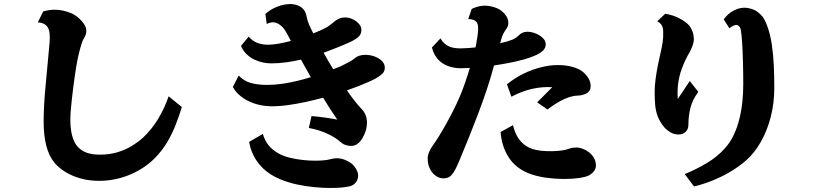

<svg xmlns="http://www.w3.org/2000/svg" viewBox="-20 -851 4040 945"><path d="M192.9 -794.9Q223.6 -803.2 248 -803.2Q272.5 -803.2 292.2 -798.3Q312 -793.5 328.1 -787.1Q345.7 -780.3 363.3 -765.6Q380.9 -751 392.8 -733.6Q404.8 -716.3 404.8 -700.2Q404.8 -689 402.1 -680.9Q399.4 -672.9 392.1 -661.1Q387.7 -654.3 381.1 -634.3Q374.5 -614.3 367.7 -585.4Q360.8 -556.6 355 -522Q351.6 -502.4 347.9 -475.3Q344.2 -448.2 340.3 -418.5Q336.4 -388.7 333.3 -359.1Q330.1 -329.6 328.1 -304.4Q326.2 -279.3 326.2 -262.2Q326.2 -172.4 360.4 -131.1Q394.5 -89.8 470.2 -89.8Q520.5 -89.8 560.8 -102.5Q601.1 -115.2 631.8 -134.5Q662.6 -153.8 684.1 -173.8Q727.1 -213.9 758.8 -266.8Q790.5 -319.8 810.1 -377L875 -324.2Q861.8 -280.3 844.5 -236.1Q827.1 -191.9 802.5 -150.4Q777.8 -108.9 741.2 -71.8Q706.5 -37.1 662.4 -12.2Q618.2 12.7 568.8 25.9Q519.5 39.1 469.2 39.1Q416 39.1 373.3 26.4Q330.6 13.7 299.3 -6.3Q268.1 -26.4 249 -48.8Q220.7 -83 207.8 -134Q194.8 -185.1 194.8 -251Q194.8 -332 204.6 -431.2Q214.4 -530.3 224.1 -642.1Q228.5 -695.3 214.6 -717Q200.7 -738.8 166 -741.2Z M1154.8 -479Q1180.7 -452.1 1214.8 -442.6Q1249 -433.1 1294.9 -433.1Q1331.5 -433.1 1369.9 -438.7Q1408.2 -444.3 1444.1 -453.1Q1480 -461.9 1509.8 -471.2Q1497.6 -493.2 1485.1 -514.9Q1472.7 -536.6 1461.4 -557.6Q1425.8 -549.3 1388.7 -544.2Q1351.6 -539.1 1314 -539.1Q1296.4 -539.1 1275.4 -543.2Q1254.4 -547.4 1233.4 -557.1Q1212.4 -566.9 1194.6 -583.5Q1176.8 -600.1 1166 -625L1204.1 -670.9Q1218.3 -652.8 1242.2 -641.8Q1266.1 -630.9 1299.8 -630.9Q1321.3 -630.9 1350.6 -636Q1379.9 -641.1 1411.6 -649.4Q1406.7 -659.2 1401.9 -668.2Q1397 -677.2 1392.1 -686Q1377.9 -713.4 1359.6 -727.3Q1341.3 -741.2 1323.2 -741.2Q1309.1 -741.2 1293 -732.9L1286.1 -782.2Q1310.5 -804.7 1344 -817.9Q1377.4 -831.1 1410.2 -831.1Q1418.9 -831.1 1431.2 -828.6Q1443.4 -826.2 1455.3 -819.8Q1467.3 -813.5 1476.3 -801.5Q1485.4 -789.6 1488.8 -771Q1491.2 -758.8 1493.7 -750.2Q1496.1 -741.7 1502 -728Q1506.3 -718.8 1511.2 -708.3Q1516.1 -697.8 1522 -686.5Q1542 -694.8 1558.1 -701.9Q1574.2 -709 1583 -713.9Q1597.2 -722.2 1606.7 -729.5Q1616.2 -736.8 1626 -745.1Q1634.3 -752.4 1647.7 -758.8Q1661.1 -765.1 1679.2 -765.1Q1697.8 -765.1 1716.1 -756.3Q1734.4 -747.6 1746.6 -733.6Q1758.8 -719.7 1758.8 -703.1Q1758.8 -681.2 1741.2 -667Q1723.6 -652.8 1694.8 -640.1Q1669.4 -628.9 1638.4 -616.5Q1607.4 -604 1572.8 -591.3Q1584 -571.3 1595.9 -550.8Q1607.9 -530.3 1620.1 -510.3Q1633.8 -515.6 1643.6 -519.3Q1653.3 -522.9 1657.2 -524.9Q1684.1 -538.6 1700 -546.9Q1715.8 -555.2 1728 -565.9Q1737.3 -573.7 1750.5 -577.4Q1763.7 -581.1 1777.8 -581.1Q1801.8 -581.1 1823.7 -573Q1845.7 -564.9 1859.9 -550.8Q1874 -536.6 1874 -518.1Q1874 -499.5 1861.6 -487.8Q1849.1 -476.1 1829.1 -464.8Q1815.9 -457.5 1793.9 -447.8Q1772 -438 1744.6 -427.2Q1717.3 -416.5 1687.5 -406.2Q1707.5 -377.4 1725.6 -354.2Q1743.7 -331.1 1757.8 -316.9Q1786.1 -288.6 1786.1 -248Q1786.1 -226.6 1780 -207Q1773.9 -187.5 1762.2 -168Q1751.5 -151.4 1738.3 -142.1Q1725.1 -132.8 1708 -132.8Q1693.8 -132.8 1680.7 -137.2Q1667.5 -141.6 1657.2 -150.9Q1633.8 -172.9 1592.3 -192.4Q1550.8 -211.9 1500 -221.2L1513.2 -279.8Q1547.9 -276.9 1580.8 -272.2Q1613.8 -267.6 1640.1 -262.2Q1622.6 -287.6 1605 -314.7Q1587.4 -341.8 1570.3 -370.1Q1531.2 -359.4 1485.6 -349.4Q1439.9 -339.4 1394.5 -333.3Q1349.1 -327.1 1310.1 -328.1Q1265.1 -329.6 1228.3 -342.8Q1191.4 -356 1165.3 -377Q1139.2 -397.9 1126 -422.9ZM1273.9 -191.9Q1282.2 -161.1 1301 -137.2Q1319.8 -113.3 1352.1 -95.2Q1373.5 -83 1404.5 -75.2Q1435.5 -67.4 1468.8 -63.7Q1502 -60.1 1529.8 -60.1Q1578.6 -60.1 1604 -66.9Q1633.3 -75.2 1657.5 -70.3Q1681.6 -65.4 1705.1 -49.8Q1715.8 -43 1724.9 -31.2Q1733.9 -19.5 1739 -5.9Q1744.1 7.8 1742.2 21Q1739.7 37.6 1728.8 49.8Q1717.8 62 1701.2 65.9Q1681.6 70.3 1658 72.3Q1634.3 74.2 1606.9 74.2Q1571.8 74.2 1529.1 70.3Q1486.3 66.4 1441.7 56.9Q1397 47.4 1356 29.8Q1294.4 3.9 1255.9 -42.7Q1217.3 -89.4 1206.1 -152.8Z M2363.8 -823.2Q2393.1 -823.2 2422.6 -812Q2452.1 -800.8 2471.2 -772.9Q2477.1 -764.2 2479.5 -755.6Q2481.9 -747.1 2481.9 -737.8Q2481.9 -722.2 2472.2 -709Q2465.3 -699.7 2458.7 -687.7Q2452.1 -675.8 2448.2 -662.1Q2446.8 -656.2 2445.1 -650.4Q2443.4 -644.5 2441.9 -638.2Q2460 -642.1 2475.3 -646.7Q2490.7 -651.4 2502 -655.8Q2520 -663.1 2539.1 -682.1Q2544.4 -687.5 2554.9 -691.2Q2565.4 -694.8 2576.2 -694.8Q2589.8 -694.8 2605.5 -690.2Q2621.1 -685.5 2634.8 -677.2Q2648.4 -668.9 2657.2 -657.7Q2666 -646.5 2666 -632.8Q2666 -615.7 2653.1 -602.3Q2640.1 -588.9 2609.9 -576.2Q2588.9 -566.9 2557.4 -558.1Q2525.9 -549.3 2488.5 -542Q2451.2 -534.7 2411.6 -528.8Q2403.3 -499 2394.5 -469Q2385.7 -439 2376 -410.2Q2356 -350.6 2333 -290Q2310.1 -229.5 2286.6 -171.4Q2263.2 -113.3 2241.2 -61Q2228.5 -31.2 2220.7 -16.4Q2212.9 -1.5 2203.1 9.8Q2189 26.9 2162.1 26.9Q2143.6 26.9 2125.7 14.9Q2107.9 2.9 2096.4 -19.3Q2085 -41.5 2085 -71.8Q2085 -86.9 2092.3 -103.3Q2099.6 -119.6 2106.9 -129.9Q2122.1 -150.9 2139.6 -179.2Q2157.2 -207.5 2175 -239.5Q2192.9 -271.5 2209.7 -304.7Q2226.6 -337.9 2240.2 -369.1Q2254.9 -402.8 2268.3 -441.7Q2281.7 -480.5 2292.5 -516.6Q2269 -515.1 2248 -515.1Q2213.9 -515.1 2184.6 -526.1Q2155.3 -537.1 2134.8 -559.8Q2114.3 -582.5 2106 -617.2L2147.9 -662.1Q2163.1 -635.7 2186 -624.3Q2209 -612.8 2246.1 -612.8Q2262.7 -612.8 2281.5 -614.3Q2300.3 -615.7 2320.3 -617.7Q2321.3 -623 2322.5 -627.9Q2323.7 -632.8 2324.2 -636.2Q2332.5 -680.2 2333.3 -706.8Q2334 -733.4 2325.2 -743.2Q2318.8 -750 2308.1 -753.9Q2297.4 -757.8 2284.2 -756.8L2301.8 -807.1Q2312.5 -813 2330.8 -818.1Q2349.1 -823.2 2363.8 -823.2ZM2725.1 -530.8Q2765.6 -530.8 2796.1 -522.2Q2826.7 -513.7 2844.2 -501Q2862.8 -486.8 2875 -467.8Q2887.2 -448.7 2887.2 -426.8Q2887.2 -414.6 2882.1 -406Q2877 -397.5 2868.2 -392.1Q2860.4 -387.7 2848.9 -384.3Q2837.4 -380.9 2830.1 -380.9Q2795.9 -380.9 2757.1 -363.3Q2718.3 -345.7 2674.8 -312L2624 -347.2L2698.2 -421.9Q2648.4 -424.8 2598.6 -413.6Q2548.8 -402.3 2497.1 -375L2475.1 -436Q2514.2 -467.8 2557.6 -488.8Q2601.1 -509.8 2644.3 -520.3Q2687.5 -530.8 2725.1 -530.8ZM2504.9 -234.9Q2512.7 -200.7 2528.8 -174.6Q2544.9 -148.4 2570.8 -131.8Q2597.2 -115.2 2634.8 -110.1Q2672.4 -105 2722.2 -107.9Q2733.4 -108.9 2748 -110.8Q2762.7 -112.8 2777.8 -118.2Q2791.5 -122.6 2799.6 -123.8Q2807.6 -125 2816.9 -125Q2831.5 -125 2848.1 -118.9Q2864.7 -112.8 2879.6 -101.1Q2894.5 -89.4 2903.8 -72.8Q2913.1 -56.2 2913.1 -35.2Q2913.1 -22.5 2904.3 -9.8Q2895.5 2.9 2878.9 12.2Q2863.8 20 2831.5 24.9Q2799.3 29.8 2761.2 29.8Q2712.9 29.8 2664.8 23.2Q2616.7 16.6 2577.1 0Q2515.1 -26.4 2482.2 -78.9Q2449.2 -131.3 2443.8 -201.2Z M3643.1 -813Q3662.1 -813 3683.3 -805.7Q3704.6 -798.3 3723.9 -779.3Q3743.2 -760.3 3755.9 -724.1Q3771 -683.1 3778.6 -632.8Q3786.1 -582.5 3788.6 -528.1Q3791 -473.6 3791 -418.9Q3791 -342.3 3773.2 -274.2Q3755.4 -206.1 3724.4 -152.1Q3693.4 -98.1 3653.8 -63Q3620.1 -33.2 3578.1 -7.8Q3536.1 17.6 3489.7 36.4Q3443.4 55.2 3396 66.9L3350.1 5.9Q3406.2 -17.1 3458 -47.9Q3509.8 -78.6 3546.9 -120.1Q3574.2 -149.9 3591.8 -187.7Q3609.4 -225.6 3619.6 -267.6Q3629.9 -309.6 3634 -352.1Q3638.2 -394.5 3638.2 -434.1Q3638.2 -495.1 3636.7 -548.8Q3635.3 -602.5 3632.6 -641.8Q3629.9 -681.2 3627 -699.2Q3625 -713.4 3618.9 -720.5Q3612.8 -727.5 3606 -728Q3591.8 -729.5 3569.8 -711.9L3542 -755.9Q3563.5 -784.7 3590.6 -798.8Q3617.7 -813 3643.1 -813ZM3253.9 -783.2Q3284.7 -778.3 3309.3 -767.6Q3334 -756.8 3355 -741.2Q3376 -725.6 3385.5 -703.4Q3395 -681.2 3395 -658.2Q3395 -642.6 3387.7 -623.5Q3380.4 -604.5 3373 -591.8Q3363.8 -576.7 3353.8 -555.9Q3343.8 -535.2 3334 -507.8Q3323.2 -478 3318.1 -442.4Q3313 -406.7 3315.9 -363.8L3375 -452.1L3417 -398.9Q3387.7 -359.4 3377.9 -319.1Q3368.2 -278.8 3368.2 -236.8Q3368.2 -214.4 3354.2 -201.7Q3340.3 -189 3319.8 -189Q3296.9 -189 3278.3 -200.7Q3259.8 -212.4 3249 -225.1Q3227.1 -251.5 3217 -278.8Q3207 -306.2 3204.6 -335.7Q3202.1 -365.2 3202.1 -397Q3202.1 -428.2 3206.8 -462.6Q3211.4 -497.1 3218.5 -532.2Q3225.6 -567.4 3232.9 -599.1Q3238.3 -621.6 3241.7 -645Q3245.1 -668.5 3244.1 -695.8Q3243.7 -717.8 3235.6 -728.8Q3227.5 -739.7 3214.8 -746.1Z"/></svg>

Font: BIZ UDMincho
Style: Bold
Weight: 700
Monospace: yes
Designer: TypeBank Co., Ltd.
Foundry: Morisawa Inc.
Version: Version 1.06